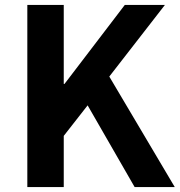

<svg xmlns="http://www.w3.org/2000/svg" viewBox="-20 -760 730 780"><path d="M91 -740H239V-419H242L487 -740H650L424 -449L690 0H527L336 -332L239 -208V0H91Z"/></svg>

Font: `nÑOS-|
Style: Bold
Weight: 700
Designer: Ryoko NISHIZUKA ¬âXZm¬º[P (kana & ideographs); Paul D. Hunt (Latin, Greek & Cyrillic); Wenlong ZHANG _ e¬á¬ü¬ô (bopomof
Foundry: Adobe Systems Incorporated
Version: Version 1.00 June 24, 2014, initial release